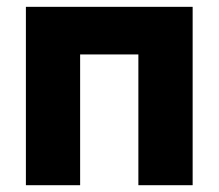

<svg xmlns="http://www.w3.org/2000/svg" viewBox="-20 -545 643 565"><path d="M56.2 0V-524.9H546.9V0H387.2V-384.8H215.8V0Z"/></svg>

Font: Raleway-v4020 ExtraBold
Style: Regular
Weight: 800
Designer: Matt McInerney, Pablo Impallari, Rodrigo Fuenzalida
Foundry: Matt McInerney, Pablo Impallari, Rodrigo Fuenzalida
Version: Version 4.020;PS 004.020;hotconv 1.0.88;makeotf.lib2.5.64775